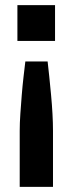

<svg xmlns="http://www.w3.org/2000/svg" viewBox="-20 -568 283 750"><path d="M57 162V-57Q57 -87 59.5 -123.5Q62 -160 65 -197Q68 -234 72 -268.5Q76 -303 79 -328H166Q169 -303 172.5 -268.5Q176 -234 179.5 -197Q183 -160 185 -123.5Q187 -87 187 -57V162ZM195 -548V-408H48V-548Z"/></svg>

Font: Geist SemBd
Style: Regular
Weight: 400
Designer: Basement.studio, Andrés Briganti, Mateo Zaragoza
Foundry: Basement.studio, Vercel, Andrés Briganti, Guido Ferreyra, Mateo Zaragoza
Version: Version 1.401